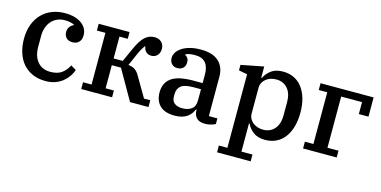

<svg xmlns="http://www.w3.org/2000/svg" viewBox="-72 -905 2933 1478"><g transform="rotate(15 1395.0 -166.0)"><path d="M286 12Q227 12 181.5 -8Q136 -28 105 -64Q74 -100 58 -150Q42 -200 42 -260Q42 -324 61 -374.5Q80 -425 114 -460Q148 -495 194.5 -513.5Q241 -532 296 -532Q382 -532 430.5 -496Q479 -460 479 -404Q479 -369 460 -349.5Q441 -330 409 -330Q376 -330 359 -348.5Q342 -367 342 -395Q342 -418 354 -435Q366 -452 385 -460V-465Q373 -470 355 -474.5Q337 -479 310 -479Q277 -479 250 -467Q223 -455 204 -433.5Q185 -412 174.5 -382Q164 -352 164 -315V-228Q164 -153 201 -109.5Q238 -66 302 -66Q362 -66 395.5 -92Q429 -118 447 -156L490 -130Q481 -104 464 -79Q447 -54 422 -33.5Q397 -13 363 -0.5Q329 12 286 12Z M568 -54H636V-466H568V-520H814V-466H748V-292H821L871 -403Q903 -474 936 -503Q969 -532 1011 -532Q1046 -532 1067 -511.5Q1088 -491 1088 -459Q1088 -427 1069.5 -407Q1051 -387 1023 -387Q996 -387 980 -402.5Q964 -418 960 -445H956Q947 -433 937 -416Q927 -399 917 -377L871 -273Q903 -270 924.5 -255.5Q946 -241 962 -211L1054 -54H1104V0H957L821 -238H748V-54H814V0H568Z M1314 12Q1236 12 1196.5 -26.5Q1157 -65 1157 -132Q1157 -208 1211 -247Q1265 -286 1387 -286H1459V-354Q1459 -415 1432 -447Q1405 -479 1347 -479Q1298 -479 1273 -465V-461Q1284 -456 1293.5 -443.5Q1303 -431 1303 -409Q1303 -381 1286.5 -364Q1270 -347 1239 -347Q1213 -347 1195.5 -364.5Q1178 -382 1178 -412Q1178 -435 1191.5 -456.5Q1205 -478 1231 -495Q1257 -512 1294.5 -522Q1332 -532 1381 -532Q1475 -532 1523 -488Q1571 -444 1571 -365V-53H1639V-8Q1625 0 1603 6Q1581 12 1556 12Q1510 12 1488.5 -11.5Q1467 -35 1467 -72V-77H1462Q1455 -60 1444 -44.5Q1433 -29 1415.5 -16Q1398 -3 1373 4.5Q1348 12 1314 12ZM1358 -58Q1402 -58 1430.5 -79Q1459 -100 1459 -148V-237H1399Q1328 -237 1300 -214Q1272 -191 1272 -148V-129Q1272 -93 1295 -75.5Q1318 -58 1358 -58Z M1704 146H1772V-440L1704 -453V-497L1884 -532V-442H1889Q1905 -478 1941 -505Q1977 -532 2035 -532Q2083 -532 2122 -513.5Q2161 -495 2188 -460Q2215 -425 2230 -374.5Q2245 -324 2245 -260Q2245 -196 2230 -145.5Q2215 -95 2188 -60Q2161 -25 2122 -6.5Q2083 12 2035 12Q1976 12 1940.5 -15Q1905 -42 1889 -78H1884V146H1972V200H1704ZM2000 -60Q2057 -60 2091 -99Q2125 -138 2125 -207V-313Q2125 -382 2091 -421Q2057 -460 2000 -460Q1977 -460 1956.5 -453.5Q1936 -447 1919.5 -434Q1903 -421 1893.5 -403Q1884 -385 1884 -362V-158Q1884 -135 1893.5 -117Q1903 -99 1919.5 -86Q1936 -73 1956.5 -66.5Q1977 -60 2000 -60Z M2336 -54H2404V-466H2336V-520H2759V-367H2682V-462H2516V-54H2604V0H2336Z"/></g></svg>

Font: IBM Plex Serif Medm
Style: Regular
Weight: 500
Designer: Mike Abbink, Paul van der Laan, Pieter van Rosmalen
Foundry: Bold Monday
Version: Version 3.001